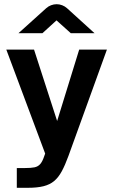

<svg xmlns="http://www.w3.org/2000/svg" viewBox="-20 -732 539 914"><path d="M60 162V68H98Q128 68 144.5 64.5Q161 61 171.5 49Q182 37 190 13L195 -1L10 -496H142L252 -156L357 -496H489L306 10Q290 54 274 83.5Q258 113 237.5 130Q217 147 187 154.5Q157 162 113 162ZM68 -574 200 -693Q210 -702 223 -707Q236 -712 250 -712Q263 -712 276 -707Q289 -702 299 -693L430 -574H317L249 -635L182 -574Z"/></svg>

Font: Atkinson Hyperlegible Next SemiBold
Style: Regular
Weight: 600
Designer: Elliott Scott, Megan Eiswerth, Linus Boman, Theodore Petrosky, Letters from Sweden
Foundry: Applied Design Works, Letters from Sweden
Version: Version 2.001